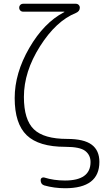

<svg xmlns="http://www.w3.org/2000/svg" viewBox="-20 -770 576 1020"><path d="M327 10Q186 10 122 -51.5Q58 -113 58 -249Q58 -381 135.5 -515Q213 -649 320 -705Q322 -705 322 -707Q322 -708 321 -708H103Q94 -708 88 -714Q82 -720 82 -729Q82 -738 88 -744Q94 -750 103 -750H383Q392 -750 398 -744Q404 -738 404 -729Q404 -710 383 -701Q278 -659 192.5 -524Q107 -389 107 -255Q107 -134 160 -83Q213 -32 337 -32Q426 -32 467 -1.5Q508 29 508 90Q508 230 326 230Q268 230 215 215Q196 209 196 187Q196 179 202 175Q208 171 215 173Q266 189 325 189Q461 189 461 91Q461 54 433 32Q405 10 327 10Z"/></svg>

Font: Rounded Mplus 1c Light
Style: Regular
Weight: 300
Version: Version 1.059.20150529